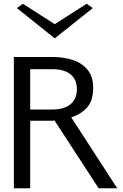

<svg xmlns="http://www.w3.org/2000/svg" viewBox="-20 -1004 655 1024"><path d="M54 0V-700H261Q318 -700 367 -684.5Q416 -669 446.5 -632.5Q477 -596 477 -535Q477 -467 444 -430.5Q411 -394 360 -378L605 0H506L271 -361Q267 -361 263.5 -360.5Q260 -360 256 -360H141V0ZM141 -420H258Q323 -420 356.5 -448.5Q390 -477 390 -528Q390 -580 356 -607.5Q322 -635 261 -635H141ZM102 -984 272 -875 442 -984 475 -961 274 -801H270L70 -961Z"/></svg>

Font: Panamera Medium
Style: Regular
Weight: 500
Designer: Bastien Sozeau
Foundry: NBR — Bastien Sozeau
Version: Version 3.002; ttfautohint (v1.8.4.7-5d5b);gftools[0.9.33]